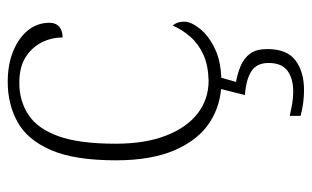

<svg xmlns="http://www.w3.org/2000/svg" viewBox="-175 -408 807 497"><g transform="rotate(-90 228.5 -159.5)"><path d="M264 10Q208 10 162 -19Q116 -48 89 -109Q62 -170 62 -263Q62 -370 88.5 -431Q115 -492 161 -517.5Q207 -543 265 -543Q311 -543 345.5 -528.5Q380 -514 399 -490Q418 -466 418 -435Q418 -424 413.5 -416.5Q409 -409 400.5 -405Q392 -401 380 -401Q380 -430 367 -455.5Q354 -481 328.5 -497Q303 -513 262 -513Q216 -513 180 -489.5Q144 -466 124.5 -412Q105 -358 105 -264Q105 -186 126.5 -132Q148 -78 184.5 -50.5Q221 -23 268 -23Q308 -24 335.5 -36.5Q363 -49 381.5 -70Q400 -91 411 -116Q416 -110 418.5 -103Q421 -96 421 -86Q421 -69 403 -46Q385 -23 350.5 -6.5Q316 10 264 10ZM244 224Q229 224 212 222Q195 220 177 215V187Q195 191 209.5 193.5Q224 196 240 196Q274 196 294 181Q314 166 314 132Q314 102 293 88Q272 74 231 71L251 -9H281L265 48Q288 52 307.5 60.5Q327 69 338.5 85Q350 101 350 129Q350 180 320.5 202Q291 224 244 224Z"/></g></svg>

Font: Noto Serif Bengali ExtraLight
Style: Regular
Weight: 250
Version: Version 2.003